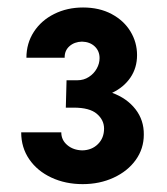

<svg xmlns="http://www.w3.org/2000/svg" viewBox="-20 -916 435 500"><path d="M35.2 -571.3H139.6Q139.6 -551.3 155.3 -538.1Q170.9 -524.9 194.3 -524.4Q219.2 -524.9 235.1 -540.8Q251 -556.6 251 -581.1Q251 -603.5 232.2 -619.6Q213.4 -635.7 171.9 -635.7H151.4L153.3 -707H181.6Q198.2 -707 211.4 -715.6Q224.6 -724.1 231.9 -737.3Q239.3 -750.5 239.3 -764.6Q239.3 -783.2 226.6 -795.2Q213.9 -807.1 193.4 -807.6Q173.8 -807.1 160.9 -795.7Q147.9 -784.2 148.4 -765.6H48.8Q48.8 -803.2 68.1 -833Q87.4 -862.8 121.1 -879.6Q154.8 -896.5 196.3 -896.5Q238.8 -896.5 270.8 -879.4Q302.7 -862.3 319.8 -834Q336.9 -805.7 336.9 -772.5Q336.9 -739.3 319.6 -713.9Q302.2 -688.5 272 -674.3Q310.5 -660.2 332.8 -631.6Q355 -603 354.5 -565.4Q354.5 -528.8 333.5 -499.5Q312.5 -470.2 276.1 -453.4Q239.7 -436.5 195.3 -436.5Q150.4 -436.5 113.8 -453.6Q77.1 -470.7 56.2 -501.2Q35.2 -531.7 35.2 -571.3Z"/></svg>

Font: Reddit Sans Strawberry
Style: Bold
Weight: 700
Designer: Stephen Hutchings
Foundry: Reddit
Version: Version 1.013